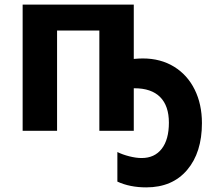

<svg xmlns="http://www.w3.org/2000/svg" viewBox="-20 -566 929 831"><path d="M488 220V92Q510 103 539.5 110.5Q569 118 593 118Q649 118 680 78Q711 38 711 -35Q711 -108 673 -146Q635 -184 562 -184H559V0H410V-434H227V0H78V-546H559V-311Q583 -313 598 -313Q675 -313 733 -277.5Q791 -242 822.5 -178.5Q854 -115 854 -33Q854 94 790 169.5Q726 245 613 245Q542 245 488 220Z"/></svg>

Font: OpenSansMMV
Style: Bold
Weight: 700
Foundry: Ascender Corporation
Version: Version 4.001